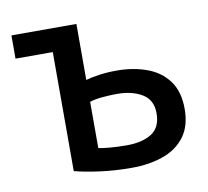

<svg xmlns="http://www.w3.org/2000/svg" viewBox="-65 -592 733 675"><g transform="rotate(-10 301.5 -255.0)"><path d="M353 11Q294 11 241.5 4Q189 -3 150 -13V-438H17V-521H249V-321Q265 -326 295 -330.5Q325 -335 360 -335Q418 -335 466.5 -317.5Q515 -300 543.5 -261.5Q572 -223 572 -161Q572 -100 543.5 -62Q515 -24 465.5 -6.5Q416 11 353 11ZM349 -70Q406 -70 439 -91.5Q472 -113 472 -163Q472 -211 436 -232.5Q400 -254 347 -254Q322 -254 294.5 -251.5Q267 -249 249 -243V-78Q261 -75 289 -72.5Q317 -70 349 -70Z"/></g></svg>

Font: Ubuntu Sans Medium
Style: Regular
Weight: 500
Designer: Dalton Maag Ltd
Foundry: Dalton Maag Ltd
Version: Version 1.006; ttfautohint (v1.8.4.7-5d5b)